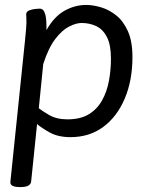

<svg xmlns="http://www.w3.org/2000/svg" viewBox="-20 -549 613 777"><path d="M60 208Q20 208 22 187L81 -383Q84 -412 85.5 -431Q87 -450 87 -457Q87 -475 86.5 -481Q86 -487 86 -491Q86 -502 98.5 -507Q111 -512 125 -513Q139 -514 142 -514Q146 -514 152 -510.5Q158 -507 163 -491Q168 -475 168 -439Q168 -433 168 -427Q199 -482 241 -505.5Q283 -529 329 -529Q356 -529 388.5 -519.5Q421 -510 450 -487Q479 -464 497.5 -423Q516 -382 516 -318Q516 -224 485 -150.5Q454 -77 398 -35.5Q342 6 265 6Q215 6 181 -13Q147 -32 130 -47L106 186Q103 208 64 208ZM253 -66Q306 -66 340 -87Q374 -108 393.5 -143.5Q413 -179 421 -222.5Q429 -266 429 -312Q429 -367 413 -398.5Q397 -430 370 -443Q343 -456 310 -456Q288 -456 259.5 -441.5Q231 -427 203.5 -391Q176 -355 155 -290L137 -111Q149 -101 179 -83.5Q209 -66 253 -66Z"/></svg>

Font: Asap
Style: Italic
Weight: 400
Italic angle: -6°
Designer: Pablo Cosgaya
Foundry: Omnibus-Type
Version: Version 3.001; ttfautohint (v1.8.3)